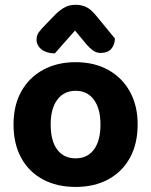

<svg xmlns="http://www.w3.org/2000/svg" viewBox="-20 -749 618 785"><path d="M542.8 -240.1Q542.8 -161.6 511.5 -104.3Q480.2 -47.1 423.2 -15.9Q366.2 15.3 289.2 15.3Q212.5 15.3 155.3 -15.5Q98.2 -46.2 66.7 -103.5Q35.3 -160.8 35.3 -240.1Q35.3 -318.5 67.2 -375.5Q99.2 -432.5 156.4 -463.6Q213.6 -494.8 289.4 -494.8Q365.3 -494.8 422.2 -463.3Q479.2 -431.8 511 -374.6Q542.8 -317.4 542.8 -240.1ZM289 -377.8Q241.9 -377.8 214.6 -341.7Q187.2 -305.6 187.2 -240.1Q187.2 -172.8 214.1 -137.2Q241 -101.6 289.2 -101.6Q337.4 -101.6 364.1 -137.7Q390.8 -173.8 390.8 -240.1Q390.8 -304.9 363.8 -341.4Q336.8 -377.8 289 -377.8ZM332.9 -568.4 286.9 -624.1Q261.6 -595.3 243.7 -575.6Q225.7 -555.9 204.2 -530.6Q170.2 -531.1 149.9 -547Q129.5 -562.8 129.5 -587.2Q129.5 -605 139.4 -618.1Q149.4 -631.2 168.2 -650.3L208.7 -692Q226.3 -709 245.1 -719.2Q264 -729.4 289.2 -729.4Q312.8 -729.4 332.4 -720.4Q352 -711.3 375.7 -681.8L449.8 -591.7Q449.8 -567.3 435.5 -550Q421.1 -532.6 391.4 -532.6Q374.1 -532.6 360.5 -542.3Q347 -552 332.9 -568.4Z"/></svg>

Font: Baloo Paaji 2
Style: Regular
Weight: 400
Designer: Shuchita Grover, Noopur Datye and Ek Type
Foundry: Ek Type
Version: Version 1.700